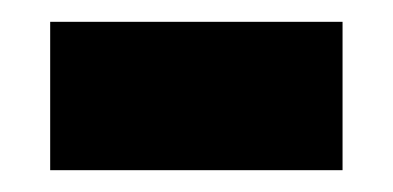

<svg xmlns="http://www.w3.org/2000/svg" viewBox="-20 -356 360 176"><path d="M26 -200H294V-336H26Z"/></svg>

Font: Noto Sans Arabic ExtBd
Style: Regular
Weight: 800
Designer: Monotype Design Team, Nadine Chahine, Nizar Qandah and Khaled Hosny
Foundry: Monotype Imaging Inc.
Version: Version 2.012